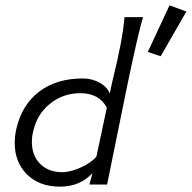

<svg xmlns="http://www.w3.org/2000/svg" viewBox="-20 -689 716 717"><path d="M613 -669 676 -646 580 -479 532 -495ZM445 -625H514Q496 -564 459 -388L451 -349Q440 -296 397 -84Q394 -67 380 0H314L325 -42Q278 8 204 8Q127 8 81 -37.5Q35 -83 35 -155Q35 -181 41 -208Q62 -298 126.5 -347Q191 -396 289 -396Q323 -396 351.5 -380.5Q380 -365 390 -340L400 -387Q438 -539 445 -625ZM379 -287Q350 -341 280 -341Q215 -341 166 -301Q117 -262 103 -194Q99 -178 99 -159Q99 -107 131 -76Q163 -45 216 -46Q250 -48 287 -66Q322 -83 340 -104Q354 -172 379 -287Z"/></svg>

Font: GFS Neohellenic Rg
Style: Italic
Weight: 400
Italic angle: -12°
Designer: Takis Katsoulidis and George D. Matthiopoulos
Foundry: Takis Katsoulidis and George D. Matthiopoulos
Version: Version 1.0